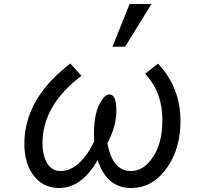

<svg xmlns="http://www.w3.org/2000/svg" viewBox="-20 -900 1040 962"><path d="M543.5 -666 629.4 -879.9H738.8L606.9 -666ZM707 -530.8 772 -581.1Q884.3 -461.4 884.3 -293.9Q884.3 -159.2 820.3 -64.5Q747.6 42 636.7 42Q514.6 42 469.2 -98.1Q389.2 42 276.4 42Q189.5 42 140.6 -31.7Q102.1 -89.4 102.1 -179.2Q102.1 -330.6 205.1 -460Q251 -518.1 332 -582L388.2 -520Q192.9 -373 192.9 -182.1Q192.9 -132.3 208.5 -97.2Q232.9 -43 282.2 -43Q379.4 -43 452.1 -191.9Q450.7 -214.8 450.7 -231.4Q450.7 -346.2 494.1 -404.3Q510.7 -426.8 528.3 -426.8Q563 -426.8 563 -345.7Q563 -266.1 518.1 -183.1Q543 -43 635.7 -43Q697.3 -43 741.7 -106.4Q793.5 -177.7 793.5 -295.9Q793.5 -397 752.4 -469.2Q735.8 -498.5 707 -530.8Z"/></svg>

Font: BIZ UDPGothic
Style: Regular
Weight: 400
Designer: TypeBank Co., Ltd.
Foundry: Morisawa Inc.
Version: Version 1.051